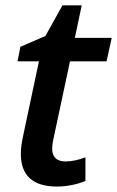

<svg xmlns="http://www.w3.org/2000/svg" viewBox="-20 -680 433 710"><path d="M222.2 -83Q255.4 -83 295.9 -98.1V-11.2Q278.8 -2.9 249.5 3.4Q220.2 9.8 190.9 9.8Q57.1 9.8 57.1 -110.8Q57.1 -138.7 64.9 -174.8L124 -453.1H44.9L55.2 -506.8L147.9 -546.9L210.9 -660.2H282.2L256.8 -540H393.1L374 -453.1H238.8L179.2 -173.8Q172.9 -147 172.9 -128.9Q172.9 -107.9 185.1 -95.5Q197.3 -83 222.2 -83Z"/></svg>

Font: TypoPRO Open Sans
Style: Italic
Weight: 600
Italic angle: -12°
Foundry: Ascender Corporation
Version: Version 1.10